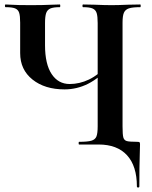

<svg xmlns="http://www.w3.org/2000/svg" viewBox="-20 -645 677 857"><path d="M70 -408V-544Q70 -574 65.5 -588Q61 -602 47.5 -607.5Q34 -613 5 -613Q2 -613 2 -619Q2 -625 5 -625Q20 -625 28 -624Q56 -622 119 -622Q170 -622 214 -624Q227 -625 247 -625Q249 -625 249 -619Q249 -613 247 -613Q218 -613 204.5 -607Q191 -601 186 -586.5Q181 -572 181 -542V-443Q181 -359 210.5 -314.5Q240 -270 291 -270Q335 -270 377 -290Q419 -310 465 -359L474 -352Q423 -296 373 -271Q323 -246 268 -246Q180 -246 125 -290Q70 -334 70 -408ZM333 -12Q371 -12 388 -17Q405 -22 410.5 -36Q416 -50 416 -81V-542Q416 -572 411.5 -586.5Q407 -601 393.5 -607Q380 -613 351 -613Q348 -613 348 -619Q348 -625 351 -625L402 -624Q448 -622 478 -622Q506 -622 552 -624L606 -625Q608 -625 608 -619Q608 -613 606 -613Q571 -613 555 -607.5Q539 -602 533 -588Q527 -574 527 -544V-81Q527 -44 530.5 -31.5Q534 -19 545.5 -15.5Q557 -12 592 -12Q601 -12 603 -10Q605 -8 605 0Q605 23 604 38Q602 94 602 187Q602 192 596.5 192Q591 192 591 187Q591 96 547 48Q503 0 420 0H333Q331 0 331 -6Q331 -12 333 -12Z"/></svg>

Font: Cormorant Garamond
Style: Bold
Weight: 700
Designer: Christian Thalmann (Catharsis Fonts)
Foundry: Catharsis Fonts
Version: Version 4.000